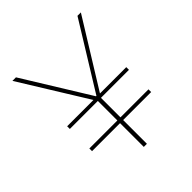

<svg xmlns="http://www.w3.org/2000/svg" viewBox="-190 -829 960 960"><g transform="rotate(-45 290.0 -349.0)"><path d="M301 -168V0H279V-168H81V-187H279V-325H81V-344H267L48 -698H73L289 -348H292L508 -698H532L313 -344H499V-325H301V-187H499V-168Z"/></g></svg>

Font: IBM Plex Sans Thai Thin
Style: Regular
Weight: 100
Designer: Mike Abbink, Paul van der Laan, Pieter van Rosmalen, Ben Mitchell, Mark Frömberg
Foundry: Bold Monday
Version: Version 1.1